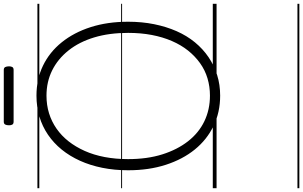

<svg xmlns="http://www.w3.org/2000/svg" viewBox="-314 -852 1604 1016"><g transform="rotate(-90 488.0 -344.0)"><path d="M490 19Q402 19 329.5 -16Q257 -51 205 -115Q153 -179 124 -268.5Q95 -358 95 -468Q95 -540 108 -604.5Q121 -669 145.5 -723Q170 -777 204.5 -819.5Q239 -862 283 -892Q327 -922 379 -937.5Q431 -953 490 -953Q577 -953 648.5 -918.5Q720 -884 772 -819.5Q824 -755 852.5 -666Q881 -577 881 -468Q881 -395 868 -330.5Q855 -266 831 -211.5Q807 -157 772 -114.5Q737 -72 693.5 -42.5Q650 -13 599 3Q548 19 490 19ZM490 -35Q538 -35 581.5 -48Q625 -61 662 -87.5Q699 -114 728.5 -151Q758 -188 779 -236.5Q800 -285 811 -343Q822 -401 822 -468Q822 -568 798 -647.5Q774 -727 729 -783.5Q684 -840 623.5 -870Q563 -900 490 -900Q440 -900 396.5 -886.5Q353 -873 315.5 -847Q278 -821 248.5 -783.5Q219 -746 197.5 -698Q176 -650 165 -592Q154 -534 154 -468Q154 -367 179 -287.5Q204 -208 248.5 -151Q293 -94 354.5 -64.5Q416 -35 490 -35ZM352 -1074Q341 -1074 337 -1080.5Q333 -1087 333 -1098Q333 -1111 337 -1118.5Q341 -1126 352 -1126H626Q637 -1126 641 -1118.5Q645 -1111 645 -1098Q645 -1087 641 -1080.5Q637 -1074 626 -1074ZM0 428H976V438H0ZM0 -20H976V0H0ZM0 -505H976V-500H0ZM0 -948H976V-938H0Z"/></g></svg>

Font: Playwrite US Modern Guides
Style: Regular
Weight: 400
Designer: Veronika Burian, José Scaglione
Foundry: TypeTogether
Version: Version 1.003